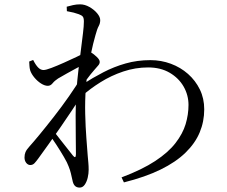

<svg xmlns="http://www.w3.org/2000/svg" viewBox="-20 -811 1040 879"><path d="M536.5 1.1Q630.6 -34.4 690.5 -73.8Q750.4 -113.2 783.5 -156.1Q816.7 -199 829.9 -242.9Q843 -286.8 843 -330.5Q843 -375.3 820.8 -414.4Q798.5 -453.5 756.9 -477.9Q715.2 -502.3 658.1 -502.3Q600.1 -502.3 544.5 -483.7Q488.9 -465.1 440.7 -434.9Q392.4 -404.8 355.6 -371.6L357.1 -424.4Q404.7 -455.1 453.3 -480.2Q501.8 -505.4 555.1 -520.5Q608.4 -535.7 668.6 -535.7Q717.6 -535.7 762.1 -519.2Q806.6 -502.7 840.8 -472.5Q874.9 -442.4 895 -401.3Q915 -360.3 915 -310.5Q915 -254.6 894.2 -204.8Q873.5 -155.1 829.2 -112Q784.9 -68.8 715.1 -34.7Q645.3 -0.5 547.3 24ZM119.2 -55.5Q108.1 -55.3 100.1 -65.3Q92.2 -75.3 92.2 -90.1Q92.2 -104.2 96.8 -114.9Q101.3 -125.5 115 -140.7Q131.2 -158.5 161.4 -195.1Q191.6 -231.7 227.1 -277.2Q262.7 -322.7 296.2 -370.7Q329.6 -418.6 354.3 -460L352.4 -372.4Q333.2 -341.4 307.9 -303.6Q282.6 -265.8 255.8 -226.8Q229 -187.8 202.9 -151.4Q176.8 -115 155 -84.9Q146.1 -72.6 138.2 -64.1Q130.3 -55.7 119.2 -55.5ZM344.6 47.8Q330.6 47.8 322.7 39.5Q314.8 31.3 311.6 13.8Q307.6 -4.3 304.2 -18.5Q300.8 -32.7 293.9 -49.8Q288.7 -65 272.7 -92.3Q256.7 -119.7 237.6 -149Q218.5 -178.3 202.2 -199.1L218.1 -220.6Q233.8 -200.2 252.8 -176Q271.9 -151.7 288.7 -130.5Q305.5 -109.2 314 -98.5Q327.2 -82.2 327.6 -104.9Q327.8 -134.9 326.9 -181.3Q326.1 -227.7 326.3 -282.5Q326.5 -337.2 329.5 -389.4Q333.3 -442.3 339.2 -491.7Q345.1 -541.2 350.6 -584Q356 -626.9 360 -659.7Q364 -692.4 364 -712.3Q364 -729.1 358.9 -735.1Q353.8 -741.2 340.6 -746Q330.6 -749.8 317.1 -753.3Q303.7 -756.7 286.2 -759.8L285.4 -780.3Q298.9 -784.2 314.4 -787.6Q329.9 -791.1 346.8 -791.1Q368.1 -791.1 389.5 -779Q410.8 -766.9 424.8 -750.2Q438.8 -733.5 438.8 -718.8Q438.8 -704.1 431.8 -691.4Q424.7 -678.7 416.7 -648.8Q412.7 -634.9 406.4 -610Q400.2 -585.1 393.4 -552Q386.6 -518.9 381.1 -481.7Q375.6 -444.5 373 -407.9Q368.6 -349.1 370.1 -288.9Q371.6 -228.8 375.4 -179.3Q379.2 -129.8 381.4 -100.2Q383.1 -80.8 384.5 -65.5Q385.9 -50.2 385.9 -33.6Q385.9 -16.5 381.6 2.2Q377.3 20.9 368 34.4Q358.7 47.8 344.6 47.8ZM198.9 -418.1Q184.8 -418.1 168.1 -428.6Q151.4 -439.2 137.6 -455.7Q123.9 -472.2 118.4 -488.1Q115.2 -499.5 114.8 -509.8Q114.3 -520 113.7 -529.3L131.8 -536.5Q143.4 -513.3 154.7 -501.9Q165.9 -490.4 179.3 -490.4Q190 -490.4 216 -500.3Q242 -510.2 272.6 -523.9Q303.3 -537.6 329.6 -550.1Q355.9 -562.7 366.2 -568.7Q376 -574.1 382.1 -574.7Q388.2 -575.3 397.2 -570.7Q409.5 -563.4 423 -550.5Q436.5 -537.6 436.5 -527.8Q436.7 -519.2 429.5 -511.2Q422.3 -503.1 412.7 -491.9Q404.6 -483 395 -470.9Q385.3 -458.8 375.5 -445.3Q365.6 -431.7 356.4 -419.1L360.2 -477.1Q365 -485.1 369.5 -497.3Q374 -509.5 377.3 -522.1Q354.8 -511.9 331.2 -499.4Q307.6 -486.9 285.8 -474.5Q263.9 -462.1 246 -451.7Q230.2 -441.5 220.8 -429.8Q211.4 -418.1 198.9 -418.1Z"/></svg>

Font: Noto Serif SC ExtraLight
Style: Regular
Weight: 200
Designer: Ryoko NISHIZUKA 西塚涼子 (kana & ideographs); Frank Grießhammer (Latin, Greek & Cyrillic); Wenlong ZHANG 张文龙 (bopomofo); San
Foundry: Adobe
Version: Version 2.002-H1;hotconv 1.1.0;makeotfexe 2.6.0